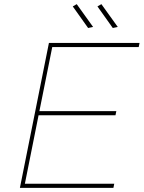

<svg xmlns="http://www.w3.org/2000/svg" viewBox="-20 -906 693 926"><path d="M649 -679H232L170 -370H541L537 -350H166L100 -20H531L527 0H76L216 -699H653ZM350 -886 429 -776 405 -771 331 -875ZM469 -886 548 -776 524 -771 450 -875Z"/></svg>

Font: Gontserrat Thin
Style: Italic
Weight: 250
Italic angle: -11.3°
Designer: Julieta Ulanovsky
Foundry: Julieta Ulanovsky
Version: Version 6.001